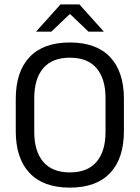

<svg xmlns="http://www.w3.org/2000/svg" viewBox="-20 -845 638 877"><path d="M299 12Q178 12 115 -54.8Q52 -121.5 52 -246V-393.5Q52 -517.5 115 -584.2Q178 -651 299 -651Q420 -651 483 -584.2Q546 -517.5 546 -393.5V-246Q546 -121.5 483 -54.8Q420 12 299 12ZM299 -57.5Q380 -57.5 421 -105.8Q462 -154 462 -242.5V-397Q462 -485.5 421 -533.5Q380 -581.5 299 -581.5Q218.5 -581.5 177.5 -533.5Q136.5 -485.5 136.5 -397V-242.5Q136.5 -154 177.5 -105.8Q218.5 -57.5 299 -57.5ZM256.5 -825H342.5L453.5 -701.5V-700.5H384L301.5 -779.5H297.5L214.5 -700.5H145.5V-701.5Z"/></svg>

Font: Anek Latin Medium
Style: Regular
Weight: 400
Version: Version 1.003